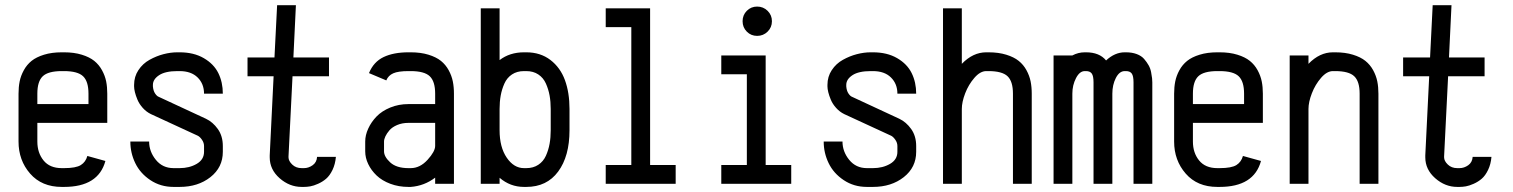

<svg xmlns="http://www.w3.org/2000/svg" viewBox="-20 -716 5893 748"><path d="M125.5 -237.3V-164.6Q125.5 -120.6 149.7 -90.8Q173.8 -61 220.7 -61H229.5Q275.9 -61 294.9 -73Q314 -85 320.3 -108.4L390.6 -88.9Q363.3 12.2 229.5 12.2H220.7Q142.6 12.2 97.4 -39.6Q52.2 -91.3 52.2 -164.6V-351.1Q52.2 -377 56.6 -398.9Q61 -420.9 72.8 -442.4Q84.5 -463.9 103 -478.8Q121.6 -493.7 151.6 -502.9Q181.6 -512.2 220.7 -512.2H229.5Q268.6 -512.2 298.6 -502.9Q328.6 -493.7 347.2 -478.8Q365.7 -463.9 377.4 -442.4Q389.2 -420.9 393.6 -398.9Q397.9 -377 397.9 -351.1V-237.3ZM324.7 -310.5V-351.1Q324.7 -398.9 303.7 -418.9Q282.7 -439 229.5 -439H220.7Q167.5 -439 146.5 -418.9Q125.5 -398.9 125.5 -351.1V-310.5Z M774.9 -351.1Q774.9 -389.6 749.8 -414.3Q724.6 -439 679.7 -439H670.9Q624 -439 599.9 -423.1Q575.7 -407.2 575.7 -385.3V-379.4Q577.1 -362.3 584.2 -351.8Q591.3 -341.3 598.1 -338.9L782.2 -253.4Q809.1 -240.7 828.6 -213.4Q848.1 -186 848.1 -147V-124.5Q848.1 -64 799.8 -25.9Q751.5 12.2 679.7 12.2H656.2Q605.5 12.2 565.9 -14.2Q526.4 -40.5 507.1 -80.3Q487.8 -120.1 487.8 -164.6H561Q561 -125.5 587.2 -93.3Q613.3 -61 656.2 -61H679.7Q717.8 -61 746.3 -77.6Q774.9 -94.2 774.9 -124.5V-147Q774.9 -159.7 767.1 -171.1Q759.3 -182.6 751 -187L567.9 -271.5Q549.8 -280.3 536.1 -295.7Q522.5 -311 515.6 -327.4Q508.8 -343.8 505.6 -356.9Q502.4 -370.1 502.4 -379.4V-385.3Q502.4 -417.5 519.3 -442.9Q536.1 -468.3 562.5 -482.9Q588.9 -497.6 616.7 -504.9Q644.5 -512.2 670.9 -512.2H679.7Q734.9 -512.2 773.9 -489.5Q813 -466.8 830.6 -431.2Q848.1 -395.5 848.1 -351.1Z M1164.1 -61Q1182.1 -61 1198 -72.3Q1213.9 -83.5 1215.3 -105H1288.6Q1286.1 -76.2 1275.4 -54Q1264.6 -31.7 1250.7 -19.8Q1236.8 -7.8 1219.2 0Q1201.7 7.8 1188.7 10Q1175.8 12.2 1164.1 12.2H1155.3Q1107.9 12.2 1069.3 -21.7Q1030.8 -55.7 1030.8 -103V-110.8L1045.9 -418.9H944.3V-492.2H1049.3L1059.6 -695.8H1132.8L1123 -492.2H1261.7V-418.9H1119.6L1104 -106.9V-103Q1104 -88.9 1118.4 -75Q1132.8 -61 1155.3 -61Z M1571.3 -237.3Q1546.9 -237.3 1527.3 -229Q1507.8 -220.7 1497.3 -208.5Q1486.8 -196.3 1481.4 -184.8Q1476.1 -173.3 1476.1 -164.6V-126.5Q1476.1 -105.5 1500.2 -83.3Q1524.4 -61 1571.3 -61H1580.1Q1616.2 -61 1645.8 -93.5Q1675.3 -126 1675.3 -147.5V-237.3ZM1571.3 -512.2H1580.1Q1619.1 -512.2 1649.2 -502.9Q1679.2 -493.7 1697.8 -478.8Q1716.3 -463.9 1728 -442.4Q1739.7 -420.9 1744.1 -398.9Q1748.5 -377 1748.5 -351.1V0H1675.3V-23.9Q1632.8 8.3 1580.1 12.2H1571.3Q1533.2 12.2 1500.7 0Q1468.3 -12.2 1447.3 -32.2Q1426.3 -52.2 1414.6 -76.7Q1402.8 -101.1 1402.8 -126.5V-164.6Q1402.8 -189.5 1414.6 -215.1Q1426.3 -240.7 1447 -262.2Q1467.8 -283.7 1500.5 -297.1Q1533.2 -310.5 1571.3 -310.5H1675.3V-351.1Q1675.3 -398.9 1654.3 -418.9Q1633.3 -439 1580.1 -439H1571.3Q1531.2 -439 1512 -430.4Q1492.7 -421.9 1484.9 -402.8L1417.5 -431.2Q1435.5 -475.1 1474.4 -493.7Q1513.2 -512.2 1571.3 -512.2Z M1926.3 -208.5Q1926.3 -142.6 1954.1 -101.8Q1981.9 -61 2021.5 -61H2030.3Q2057.6 -61 2077.1 -74Q2096.7 -86.9 2106.7 -109.1Q2116.7 -131.3 2121.1 -155.8Q2125.5 -180.2 2125.5 -208.5V-291.5Q2125.5 -319.8 2121.1 -344Q2116.7 -368.2 2106.7 -390.6Q2096.7 -413.1 2077.1 -426Q2057.6 -439 2030.3 -439H2021.5Q1994.1 -439 1974.6 -426Q1955.1 -413.1 1945.1 -390.6Q1935.1 -368.2 1930.7 -344Q1926.3 -319.8 1926.3 -291.5ZM2021.5 -512.2H2030.3Q2085.4 -512.2 2124.3 -482.4Q2163.1 -452.6 2180.9 -403.8Q2198.7 -355 2198.7 -291.5V-208.5Q2198.7 -107.4 2154.5 -47.6Q2110.4 12.2 2030.3 12.2H2021.5Q1967.8 12.2 1926.3 -23.4V0H1853V-683.6H1926.3V-481.9Q1965.8 -512.2 2021.5 -512.2Z M2339.8 -683.6H2512.7V-73.2H2612.3V0H2339.8V-73.2H2439.5V-610.4H2339.8Z M2889.4 -592.8Q2873 -609.4 2873 -633.3Q2873 -657.2 2889.4 -673.8Q2905.8 -690.4 2929.7 -690.4Q2953.6 -690.4 2970.5 -673.8Q2987.3 -657.2 2987.3 -633.3Q2987.3 -609.4 2970.5 -592.8Q2953.6 -576.2 2929.7 -576.2Q2905.8 -576.2 2889.4 -592.8ZM2790 -500H2962.9V-73.2H3062.5V0H2790V-73.2H2889.6V-426.8H2790Z M3476.1 -351.1Q3476.1 -389.6 3450.9 -414.3Q3425.8 -439 3380.9 -439H3372.1Q3325.2 -439 3301 -423.1Q3276.9 -407.2 3276.9 -385.3V-379.4Q3278.3 -362.3 3285.4 -351.8Q3292.5 -341.3 3299.3 -338.9L3483.4 -253.4Q3510.3 -240.7 3529.8 -213.4Q3549.3 -186 3549.3 -147V-124.5Q3549.3 -64 3501 -25.9Q3452.6 12.2 3380.9 12.2H3357.4Q3306.6 12.2 3267.1 -14.2Q3227.5 -40.5 3208.3 -80.3Q3189 -120.1 3189 -164.6H3262.2Q3262.2 -125.5 3288.3 -93.3Q3314.5 -61 3357.4 -61H3380.9Q3418.9 -61 3447.5 -77.6Q3476.1 -94.2 3476.1 -124.5V-147Q3476.1 -159.7 3468.3 -171.1Q3460.4 -182.6 3452.1 -187L3269 -271.5Q3251 -280.3 3237.3 -295.7Q3223.6 -311 3216.8 -327.4Q3210 -343.8 3206.8 -356.9Q3203.6 -370.1 3203.6 -379.4V-385.3Q3203.6 -417.5 3220.5 -442.9Q3237.3 -468.3 3263.7 -482.9Q3290 -497.6 3317.9 -504.9Q3345.7 -512.2 3372.1 -512.2H3380.9Q3436 -512.2 3475.1 -489.5Q3514.2 -466.8 3531.7 -431.2Q3549.3 -395.5 3549.3 -351.1Z M3727.1 0H3653.8V-683.6H3727.1V-467.3Q3770.5 -512.2 3822.3 -512.2H3831.1Q3870.1 -512.2 3900.1 -502.9Q3930.2 -493.7 3948.7 -478.8Q3967.3 -463.9 3979 -442.4Q3990.7 -420.9 3995.1 -398.9Q3999.5 -377 3999.5 -351.1V0H3926.3V-351.1Q3926.3 -398.9 3905.3 -418.9Q3884.3 -439 3831.1 -439H3822.3Q3798.8 -439 3776.1 -412.8Q3753.4 -386.7 3740.2 -352.5Q3727.1 -318.4 3727.1 -291.5Z M4206.1 -439Q4186 -439 4171.9 -411.6Q4157.7 -384.3 4157.7 -351.1V0H4084.5V-500H4157.7Q4180.7 -512.2 4206.1 -512.2H4210.9Q4263.2 -512.2 4289.1 -480.5Q4323.2 -512.2 4361.8 -512.2H4366.7Q4390.1 -512.2 4408.4 -505.4Q4426.8 -498.5 4437.3 -486.3Q4447.8 -474.1 4454.8 -461.7Q4461.9 -449.2 4464.6 -434.3Q4467.3 -419.4 4468.3 -411.1Q4469.2 -402.8 4469.2 -395V0H4396V-395Q4396 -419.9 4389.2 -429.4Q4382.3 -439 4366.7 -439H4361.8Q4340.8 -439 4327.1 -412.1Q4313.5 -385.3 4313.5 -351.1V0H4240.2V-395Q4240.2 -419.9 4233.4 -429.4Q4226.6 -439 4210.9 -439Z M4627.4 -237.3V-164.6Q4627.4 -120.6 4651.6 -90.8Q4675.8 -61 4722.7 -61H4731.4Q4777.8 -61 4796.9 -73Q4815.9 -85 4822.3 -108.4L4892.6 -88.9Q4865.2 12.2 4731.4 12.2H4722.7Q4644.5 12.2 4599.4 -39.6Q4554.2 -91.3 4554.2 -164.6V-351.1Q4554.2 -377 4558.6 -398.9Q4563 -420.9 4574.7 -442.4Q4586.4 -463.9 4605 -478.8Q4623.5 -493.7 4653.6 -502.9Q4683.6 -512.2 4722.7 -512.2H4731.4Q4770.5 -512.2 4800.5 -502.9Q4830.6 -493.7 4849.1 -478.8Q4867.7 -463.9 4879.4 -442.4Q4891.1 -420.9 4895.5 -398.9Q4899.9 -377 4899.9 -351.1V-237.3ZM4826.7 -310.5V-351.1Q4826.7 -398.9 4805.7 -418.9Q4784.7 -439 4731.4 -439H4722.7Q4669.4 -439 4648.4 -418.9Q4627.4 -398.9 4627.4 -351.1V-310.5Z M5077.6 0H5004.4V-500H5077.6V-467.3Q5121.1 -512.2 5172.9 -512.2H5181.6Q5220.7 -512.2 5250.7 -502.9Q5280.8 -493.7 5299.3 -478.8Q5317.9 -463.9 5329.6 -442.4Q5341.3 -420.9 5345.7 -398.9Q5350.1 -377 5350.1 -351.1V0H5276.9V-351.1Q5276.9 -398.9 5255.9 -418.9Q5234.9 -439 5181.6 -439H5172.9Q5149.4 -439 5126.7 -412.8Q5104 -386.7 5090.8 -352.5Q5077.6 -318.4 5077.6 -291.5Z M5666 -61Q5684.1 -61 5700 -72.3Q5715.8 -83.5 5717.3 -105H5790.5Q5788.1 -76.2 5777.3 -54Q5766.6 -31.7 5752.7 -19.8Q5738.8 -7.8 5721.2 0Q5703.6 7.8 5690.7 10Q5677.7 12.2 5666 12.2H5657.2Q5609.9 12.2 5571.3 -21.7Q5532.7 -55.7 5532.7 -103V-110.8L5547.9 -418.9H5446.3V-492.2H5551.3L5561.5 -695.8H5634.8L5625 -492.2H5763.7V-418.9H5621.6L5606 -106.9V-103Q5606 -88.9 5620.4 -75Q5634.8 -61 5657.2 -61Z"/></svg>

Font: Anka/Coder Narrow
Style: Regular
Weight: 400
Width: 3
Monospace: yes
Version: Version 001.100